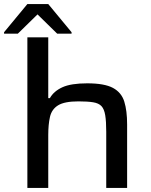

<svg xmlns="http://www.w3.org/2000/svg" viewBox="-40 -927 744 947"><path d="M95 0V-743H198V-443H206Q225 -477 267.5 -496.5Q310 -516 390 -516Q475 -516 517 -493.5Q559 -471 573 -426Q587 -381 587 -313V0H484V-277Q484 -328 479 -358.5Q474 -389 460.5 -403.5Q447 -418 419.5 -422.5Q392 -427 347 -427Q278 -427 246.5 -407.5Q215 -388 206.5 -350.5Q198 -313 198 -261V0ZM-20 -761V-768L95 -907H198L313 -768V-761H242L145 -856L48 -761Z"/></svg>

Font: Saira Expanded Medium
Style: Regular
Weight: 500
Width: 7
Designer: Hector Gatti with collaboration of the Omnibus-Type team
Foundry: Omnibus-Type
Version: Version 1.100; ttfautohint (v1.8.3)